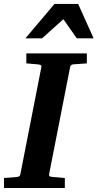

<svg xmlns="http://www.w3.org/2000/svg" viewBox="-35 -937 487 957"><path d="M329.1 -616.2Q321.3 -615.2 318.4 -611.1Q315.4 -606.9 314 -600.1L210 -69.8Q208.5 -61.5 211.9 -58.8Q215.3 -56.2 225.1 -55.2Q234.4 -54.7 244.6 -53.7Q253.4 -52.7 264.6 -51.8Q275.9 -50.8 288.1 -49.8V0H-15.1V-49.8Q-3.9 -50.8 6.6 -51.3Q17.1 -51.8 25.4 -52.7Q35.2 -53.7 43.9 -54.2Q55.2 -55.2 60.3 -57.9Q65.4 -60.5 66.9 -70.8L170.9 -601.1Q173.3 -609.9 168 -612.5Q162.6 -615.2 152.8 -616.2Q144 -616.7 134.8 -617.7Q126.5 -618.7 116.2 -619.4Q106 -620.1 96.2 -621.1V-670.9H397.9V-621.1ZM347.7 -746.1 280.8 -841.3 174.8 -746.1H91.8L236.8 -917.5H354.5L431.6 -746.1Z"/></svg>

Font: Charis SIL Am
Style: Bold Italic
Weight: 700
Italic angle: -11°
Foundry: SIL International
Version: Version 5.000